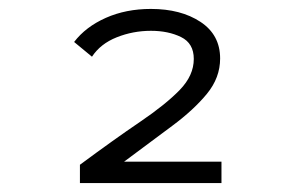

<svg xmlns="http://www.w3.org/2000/svg" viewBox="-20 -656 665 430"><path d="M159 -246V-287Q236 -344 293.5 -383Q351 -422 382.5 -454.5Q414 -487 414 -524Q414 -559 385.5 -573Q357 -587 318 -587Q278 -587 241.5 -572.5Q205 -558 186 -529L146 -562Q172 -596 217 -616Q262 -636 318 -636Q385 -636 429 -607Q473 -578 473 -525Q473 -482 443.5 -446Q414 -410 365.5 -374Q317 -338 258 -294H476V-246Z"/></svg>

Font: Inconsolata Expanded Thin
Style: Regular
Weight: 100
Width: 7
Monospace: yes
Designer: Raph Levien, Cyreal, Brenton Simpson
Foundry: Raph Levien, Cyreal, Google
Version: Version 3.100; ttfautohint (v1.8.4.7-5d5b)